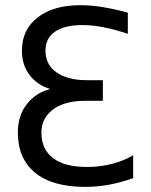

<svg xmlns="http://www.w3.org/2000/svg" viewBox="-20 -706 582 740"><path d="M173.3 -362.8Q124 -377.9 94.2 -416.5Q64.5 -455.1 64.5 -511.2Q64.5 -591.3 125 -638.7Q185.5 -686 289.6 -686Q330.1 -686 375.5 -678.7Q420.9 -671.4 472.7 -657.2V-575.7Q421.4 -592.8 378.4 -601.1Q335.4 -609.4 297.9 -609.4Q229 -609.4 192.1 -584Q155.3 -558.6 155.3 -511.2Q155.3 -456.1 198.5 -426.5Q241.7 -397 314 -397H376.5V-317.4H307.6Q228 -317.4 183.8 -283.7Q139.6 -250 139.6 -195.3Q139.6 -130.4 184.6 -96.4Q229.5 -62.5 315.4 -62.5Q364.7 -62.5 409.9 -74Q455.1 -85.4 493.2 -107.4V-19.5Q445.3 -2.4 400.4 5.9Q355.5 14.2 308.1 14.2Q181.2 14.2 115 -40.5Q48.8 -95.2 48.8 -195.3Q48.8 -260.3 83.3 -304.4Q117.7 -348.6 173.3 -362.8Z"/></svg>

Font: Cadman
Style: Regular
Weight: 400
Designer: Paul James MIller
Foundry: High-Logic / Made with FontCreator
Version: Version 2.114;March 28, 2021;FontCreator 13.0.0.2683 64-bit